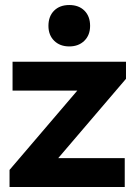

<svg xmlns="http://www.w3.org/2000/svg" viewBox="-20 -745 540 765"><path d="M18 -68 288 -384H30V-499H482V-431L212 -115H477V0H18ZM173 -642Q173 -680 195.5 -702.5Q218 -725 256 -725Q294 -725 316.5 -702.5Q339 -680 339 -642Q339 -605 316 -582.5Q293 -560 256 -560Q219 -560 196 -582.5Q173 -605 173 -642Z"/></svg>

Font: Stavian Bold
Style: Bold
Weight: 700
Version: Version 1.000; ttfautohint (v1.6)